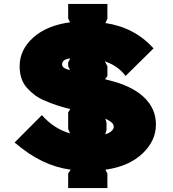

<svg xmlns="http://www.w3.org/2000/svg" viewBox="-20 -859 893 989"><path d="M565.9 -205.1Q565.9 -217.8 556.4 -226.8Q546.9 -235.8 522.9 -248L528.8 -225.1V-189L522 -167Q543.5 -173.8 554.7 -184.3Q565.9 -194.8 565.9 -205.1ZM331.1 -537.1 341.8 -558.1Q299.8 -553.7 299.8 -526.9Q299.8 -506.8 340.8 -498L331.1 -518.1ZM783.2 -217.8Q783.2 -132.8 712.9 -67.1Q642.6 -1.5 522.9 15.1L533.2 35.2V109.9H331.1V34.2L344.2 15.1Q267.1 4.4 197.8 -29.1Q128.4 -62.5 55.2 -125L195.8 -266.1Q257.3 -195.8 340.8 -171.9L331.1 -194.8V-279.8L341.8 -296.9Q303.7 -306.6 275.4 -315.9Q247.1 -325.2 214.8 -338.6Q182.6 -352.1 160.4 -368.4Q138.2 -384.8 119.1 -406Q100.1 -427.2 90.6 -455.3Q81.1 -483.4 81.1 -517.1Q81.1 -602.5 150.9 -665.3Q220.7 -728 340.8 -744.1L331.1 -764.2V-838.9H533.2V-762.2L522.9 -740.2Q672.9 -718.3 771 -609.9L627 -467.8Q587.4 -520.5 520 -543L533.2 -518.1V-466.8L521 -451.2Q535.2 -446.8 536.1 -446.8Q655.8 -418.9 719.5 -360.1Q783.2 -301.3 783.2 -217.8Z"/></svg>

Font: Sinkin Sans 900 X Black
Style: Regular
Weight: 950
Designer: Keith Bates
Foundry: K-Type
Version: Sinkin Sans (version 1.0)  by Keith Bates   •   © 2014   www